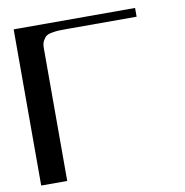

<svg xmlns="http://www.w3.org/2000/svg" viewBox="-83 -829 874 908"><g transform="rotate(-10 354.0 -375.0)"><path d="M42 -750H625V-708H292Q264.6 -708 251.5 -707.5Q238.3 -707 218.8 -703.6Q199.2 -700.2 190.4 -693.4Q181.6 -686.5 174.3 -672.9Q167 -659.2 167 -639.6V-42V0H42Z"/></g></svg>

Font: okolaks
Style: Bold
Weight: 600
Width: 8
Version: Version 000.6.0